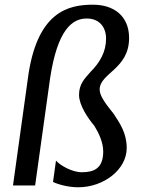

<svg xmlns="http://www.w3.org/2000/svg" viewBox="-20 -794 618 822"><path d="M35.6 0H130.4L189.5 -423.3C216.3 -636.2 272.9 -714.8 350.6 -714.8C407.2 -714.8 434.1 -676.3 434.1 -628.4C434.1 -572.8 408.2 -527.3 369.1 -487.8C340.3 -455.6 318.4 -433.6 318.4 -387.2C318.4 -344.7 355 -289.6 383.8 -255.4C403.3 -224.1 421.9 -184.1 421.9 -145.5C421.9 -70.3 379.4 -57.1 331.1 -56.6C288.1 -56.2 236.3 -86.9 219.7 -106.4L207 -15.1C228.5 -4.4 272.5 7.8 314.9 7.8C423.8 7.8 522.5 -67.9 522.5 -160.2C522.5 -223.6 493.7 -265.6 467.3 -305.7C426.3 -356.4 406.7 -386.2 406.7 -410.6C406.7 -481.4 532.7 -497.6 532.7 -631.3C532.7 -726.1 466.8 -773.9 378.4 -773.9C273.4 -773.9 135.7 -745.6 98.6 -452.6Z"/></svg>

Font: Merriweather
Style: Italic
Weight: 400
Italic angle: -7.5°
Designer: Eben Sorkin
Foundry: Eben Sorkin
Version: Version 1.001